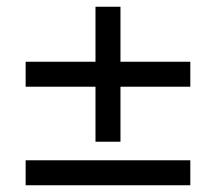

<svg xmlns="http://www.w3.org/2000/svg" viewBox="-20 -549 640 569"><path d="M337 -366H544V-292H337V-129H263V-292H56V-366H263V-529H337ZM56 0V-74H544V0Z"/></svg>

Font: wassup Sans
Style: Medium
Weight: 600
Version: Version 2.001